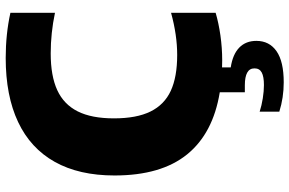

<svg xmlns="http://www.w3.org/2000/svg" viewBox="-191 -599 1016 674"><g transform="rotate(-90 317.0 -262.0)"><path d="M238.5 -370Q238.5 -290.5 262.5 -241.8Q286.5 -193 335.2 -170.5Q384 -148 461 -148Q531 -148 609 -169.5V-13Q573.5 -2.5 529.5 3.8Q485.5 10 442.5 10Q425.5 10 417.5 9.5V40Q463.5 47 487 70Q510.5 93 510.5 130Q510.5 175.5 474.2 200.8Q438 226 365 226Q311 226 262 210.5V141.5Q283.5 148.5 308.8 152.5Q334 156.5 355.5 156.5Q385 156.5 399.5 148.8Q414 141 414 123.5Q414 106 399 97.8Q384 89.5 355 89.5H330V1.5Q186 -22 112 -113.2Q38 -204.5 38 -368Q38 -492.5 85.8 -577.8Q133.5 -663 225.8 -706.5Q318 -750 450.5 -750Q534 -750 609 -733.5V-577Q538 -592 466.5 -592Q387.5 -592 337.5 -569Q287.5 -546 263 -497.2Q238.5 -448.5 238.5 -370Z"/></g></svg>

Font: Encode Sans ExtraBold
Style: Regular
Weight: 800
Designer: Multiple Designers
Foundry: Impallari Type
Version: Version 2.000